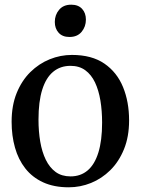

<svg xmlns="http://www.w3.org/2000/svg" viewBox="-20 -787 599 818"><path d="M29.5 -268Q29.5 -337.5 51 -390.5Q72.5 -443.5 109.2 -479.8Q146 -516 191.8 -534.5Q237.5 -553 286.5 -553Q371 -553 424.8 -516Q478.5 -479 504.2 -416Q530 -353 530 -274Q530 -204.5 508.2 -151.2Q486.5 -98 450 -62Q413.5 -26 367.8 -7.5Q322 11 273 11Q210 11 163.8 -10.2Q117.5 -31.5 87.8 -69.5Q58 -107.5 43.8 -158.2Q29.5 -209 29.5 -268ZM280.5 -35.5Q323.5 -35.5 353.5 -61Q383.5 -86.5 399.2 -137.5Q415 -188.5 415 -264.5Q415 -314.5 407.8 -358.5Q400.5 -402.5 384.8 -435.8Q369 -469 343.2 -487.8Q317.5 -506.5 280.5 -506.5Q237 -506.5 206.5 -481.2Q176 -456 160 -405.2Q144 -354.5 144 -277.5Q144 -227 151.5 -183.2Q159 -139.5 175.2 -106.2Q191.5 -73 217.2 -54.2Q243 -35.5 280.5 -35.5ZM275.5 -629.5Q246 -629.5 229.8 -647.5Q213.5 -665.5 213.5 -693.5Q213.5 -723.5 231.8 -745.2Q250 -767 283 -767H284Q313.5 -767 329.8 -749.2Q346 -731.5 346 -703.5Q346 -673.5 327.8 -651.5Q309.5 -629.5 276.5 -629.5Z"/></svg>

Font: Merriweather 60pt
Style: Regular
Weight: 400
Version: Version 2.100